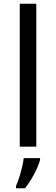

<svg xmlns="http://www.w3.org/2000/svg" viewBox="-20 -780 298 1021"><path d="M173 0H85V-760H173ZM193 70Q189 88 176.5 115.5Q164 143 147.5 171Q131 199 113 221H65V209Q73 192 81.5 165.5Q90 139 97 110.5Q104 82 106 61H193Z"/></svg>

Font: Noto Sans Mende Kikakui
Style: Regular
Weight: 400
Designer: Monotype Design Team
Foundry: Monotype Imaging Inc.
Version: Version 2.003; ttfautohint (v1.8.4.7-5d5b)